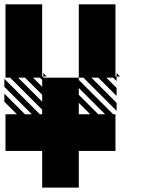

<svg xmlns="http://www.w3.org/2000/svg" viewBox="-25 -853 712 873"><path d="M333.3 -833.3H500V-505.2H505.2V-484.4L489.6 -500H458.3L505.2 -453.1V-416.7L421.9 -500H390.6L505.2 -385.4V-349L354.2 -500H333.3V-489.6L489.6 -333.3H500V-166.7H333.3V0H166.7V-166.7H0V-333.3H52.1L-5.2 -390.6V-427.1L88.5 -333.3H119.8L-5.2 -458.3V-494.8L156.2 -333.3H166.7V-354.2L20.8 -500H0V-833.3H166.7V-505.2H171.9V-500H333.3ZM505.2 -505.2H520.8L505.2 -520.8ZM171.9 -505.2H187.5L171.9 -520.8ZM385.4 -333.3 333.3 -385.4V-333.3ZM421.9 -333.3H453.1L333.3 -453.1V-421.9ZM166.7 -390.6V-421.9L88.5 -500H57.3ZM166.7 -458.3V-489.6L156.2 -500H125Z"/></svg>

Font: 0xA000-Monochrome
Style: Monochrome
Weight: 400
Version: Version 0.1